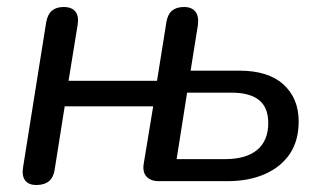

<svg xmlns="http://www.w3.org/2000/svg" viewBox="-20 -518 925 549"><path d="M84 11Q62 11 52 -2Q42 -15 46 -40L112 -454Q116 -477 128.5 -487.5Q141 -498 162 -498Q185 -498 195.5 -485Q206 -472 202 -447L176 -287H429L456 -456Q460 -478 472.5 -488Q485 -498 506 -498Q528 -498 538.5 -485Q549 -472 546 -447L525 -316H664Q747 -316 790.5 -276.5Q834 -237 834 -171Q834 -116 809 -78.5Q784 -41 738 -20.5Q692 0 630 0H434Q411 0 399 -13Q387 -26 391 -50L418 -214H165L136 -31Q129 11 84 11ZM485 -63H623Q684 -63 715.5 -89.5Q747 -116 747 -166Q747 -211 720.5 -232Q694 -253 643 -253H515Z"/></svg>

Font: Nunito Medium
Style: Italic
Weight: 500
Designer: Vernon Adams
Foundry: Vernon Adams
Version: Version 3.601